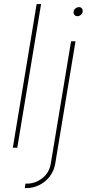

<svg xmlns="http://www.w3.org/2000/svg" viewBox="-20 -748 447 972"><path d="M188 -727.5 67.4 0H44.9L165.5 -727.5ZM339.8 -539.1H362.3L259.8 79.1Q253.4 117.7 231.4 145.8Q209.5 173.8 178.7 189Q147.9 204.1 114.3 204.1H105.5L108.9 181.6H117.7Q158.2 181.6 193.8 154.3Q229.5 127 237.3 79.1ZM371.6 -666Q362.3 -666 356.7 -672.9Q351.1 -679.7 352.5 -689Q354 -698.7 362.1 -705.3Q370.1 -711.9 379.9 -711.9Q389.2 -711.9 394.5 -705.3Q399.9 -698.7 398.4 -689Q397 -679.2 389.2 -672.6Q381.3 -666 371.6 -666Z"/></svg>

Font: Inter 18pt Thin
Style: Italic
Weight: 250
Italic angle: -9.3988°
Version: Version 4.001;git-66647c0bb